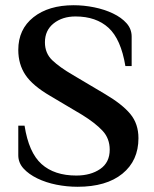

<svg xmlns="http://www.w3.org/2000/svg" viewBox="-20 -698 590 735"><path d="M277 17Q236 17 196 9Q156 1 123 -15Q90 -31 70 -53Q50 -75 50 -104V-217H74Q90 -114 139 -70Q188 -26 272 -26Q327 -26 363.5 -51Q400 -76 400 -125Q400 -168 372.5 -197.5Q345 -227 295 -258L172 -331Q105 -370 77.5 -411Q50 -452 50 -507Q50 -586 108 -632Q166 -678 262 -678Q301 -678 340.5 -670Q380 -662 412.5 -646.5Q445 -631 464.5 -609Q484 -587 484 -558V-445H460Q443 -548 395.5 -591.5Q348 -635 269 -635Q219 -635 185.5 -608.5Q152 -582 152 -536Q152 -494 180.5 -467Q209 -440 259 -411L382 -338Q448 -299 479 -261.5Q510 -224 510 -169Q510 -83 448.5 -33Q387 17 277 17Z"/></svg>

Font: El Messiri SemiBold
Style: Regular
Weight: 600
Designer: Mohamed Gaber
Foundry: Kief Type Foundry
Version: Version 2.020; ttfautohint (v1.8.3)